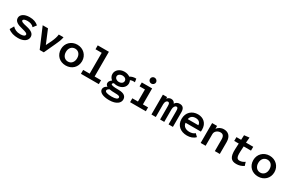

<svg xmlns="http://www.w3.org/2000/svg" viewBox="173 -2198 5847 3894"><g transform="rotate(30 3096.5 -251.0)"><path d="M291 11C431 11 506 -55 506 -136C506 -209 453 -253 326 -281C227 -302 190 -317 190 -344C190 -373 234 -387 290 -387C350 -387 407 -368 439 -327L498 -404C443 -453 377 -476 288 -476C162 -476 84 -419 84 -342C84 -263 154 -223 275 -196C367 -173 401 -160 401 -130C401 -99 360 -79 293 -79C204 -79 152 -109 108 -155L55 -63C116 -11 195 11 291 11Z M795 0H891L1016 -270C1049 -339 1076 -406 1085 -465H974C969 -410 948 -347 918 -282L853 -149L721 -465H597Z M1406 10C1548 10 1654 -89 1654 -233C1654 -371 1548 -476 1406 -476C1264 -476 1159 -371 1159 -233C1159 -88 1263 10 1406 10ZM1406 -82C1330 -82 1275 -142 1275 -233C1275 -326 1331 -384 1406 -384C1483 -384 1537 -326 1537 -233C1537 -142 1483 -82 1406 -82Z M1761 0H2180V-91H2029V-670H1768V-579H1913V-91H1761Z M2509 -158C2622 -158 2703 -226 2703 -317C2703 -342 2697 -365 2686 -385C2717 -400 2756 -404 2795 -398L2783 -476C2726 -479 2678 -465 2638 -440C2605 -464 2560 -479 2509 -479C2395 -479 2315 -408 2315 -317C2315 -269 2338 -227 2377 -198C2342 -173 2317 -144 2317 -107C2317 -78 2333 -56 2359 -41C2315 -21 2283 14 2283 56C2283 130 2374 178 2522 178C2694 177 2767 101 2767 24C2767 -44 2723 -100 2584 -100C2456 -100 2407 -111 2407 -135C2407 -150 2419 -157 2435 -169C2457 -162 2482 -158 2509 -158ZM2508 -241C2456 -241 2412 -274 2412 -318C2412 -360 2458 -392 2508 -392C2564 -392 2605 -362 2605 -318C2605 -272 2565 -241 2508 -241ZM2373 38C2373 12 2395 -3 2421 -18C2460 -10 2506 -7 2554 -7C2644 -7 2670 5 2670 36C2670 69 2619 90 2530 90C2436 90 2373 73 2373 38Z M3096 -541C3135 -541 3168 -573 3168 -610C3168 -648 3135 -680 3096 -680C3055 -680 3025 -650 3025 -610C3025 -573 3057 -541 3096 -541ZM2912 0H3281V-91H3160V-465H2918V-374H3044V-91H2912Z M3412 0H3514V-299C3514 -360 3544 -394 3573 -394C3603 -394 3615 -375 3615 -311V0H3712V-294C3712 -353 3743 -393 3775 -393C3799 -393 3813 -377 3813 -314V0H3915V-339C3916 -418 3889 -476 3805 -476C3755 -477 3716 -454 3694 -416C3680 -456 3643 -476 3604 -476C3569 -476 3534 -459 3511 -427V-465H3412Z M4246 11C4324 11 4393 -12 4441 -64L4380 -122C4346 -90 4300 -79 4251 -79C4173 -79 4102 -116 4095 -201H4454C4455 -214 4456 -234 4456 -248C4456 -397 4356 -476 4232 -476C4093 -476 3985 -384 3985 -229C3985 -76 4096 11 4246 11ZM4097 -287C4108 -357 4161 -388 4227 -388C4296 -388 4343 -352 4345 -287Z M4565 0H4681V-273C4681 -344 4747 -387 4810 -387C4867 -387 4897 -351 4897 -275V0H5013V-277C5013 -418 4935 -476 4842 -476C4770 -477 4716 -445 4681 -398V-465H4565Z M5401 10C5466 10 5521 -8 5573 -42L5548 -125C5513 -101 5474 -81 5426 -81C5371 -81 5343 -114 5349 -243L5356 -375H5527L5528 -465H5358L5369 -589L5249 -575L5244 -465H5135L5134 -375H5240L5234 -242C5226 -55 5278 10 5401 10Z M5910 10C6052 10 6158 -89 6158 -233C6158 -371 6052 -476 5910 -476C5768 -476 5663 -371 5663 -233C5663 -88 5767 10 5910 10ZM5910 -82C5834 -82 5779 -142 5779 -233C5779 -326 5835 -384 5910 -384C5987 -384 6041 -326 6041 -233C6041 -142 5987 -82 5910 -82Z"/></g></svg>

Font: Inconsolata SemiExpanded
Style: Bold
Weight: 700
Width: 6
Monospace: yes
Designer: Raph Levien, Cyreal, Brenton Simpson
Foundry: Raph Levien, Cyreal, Google
Version: Version 3.100